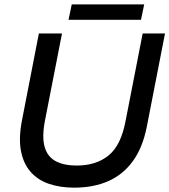

<svg xmlns="http://www.w3.org/2000/svg" viewBox="-20 -854 780 884"><path d="M321.3 10Q256.7 10 205.3 -7.6Q153.9 -25.3 120.9 -62.8Q87.8 -100.3 76.5 -159Q65.3 -217.7 81 -298.9L159 -700H265.5L187 -298.6Q172.4 -222.8 185.7 -177.1Q199.1 -131.4 237.1 -111.6Q275.1 -91.8 333.2 -91.8Q422.1 -91.8 479.5 -137.9Q536.9 -184 558.1 -296.7L636.9 -700H739.7L656 -271.1Q637 -174.3 591.6 -112Q546.3 -49.7 478.3 -19.9Q410.2 10 321.3 10ZM295.5 -762.7 310.3 -833.7H643.9L629.1 -762.7Z"/></svg>

Font: REM Medium
Style: Italic
Weight: 500
Italic angle: -11°
Designer: Octavio Pardo
Foundry: Ashler Design
Version: Version 1.005;gftools[0.9.28]